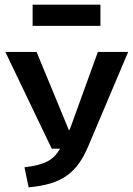

<svg xmlns="http://www.w3.org/2000/svg" viewBox="-20 -789 570 824"><path d="M411 -678H120V-769H411ZM359 -162Q341 -119 319 -88Q297 -57 267 -35.5Q237 -14 197 -2Q157 10 103 15L85 -71Q119 -75 143.5 -81.5Q168 -88 185.5 -97.5Q203 -107 215.5 -120.5Q228 -134 238 -151H202L3 -566H137L275 -232H279L400 -566H530Z"/></svg>

Font: Qnwhxotralxmqkhsjrfbfhwcoqn
Style: Regular
Weight: 500
Designer: Carrois Corporate & Edenspiekermann
Foundry: Carrois Corporate GbR & Edenspiekermann AG
Version: Version 2.001